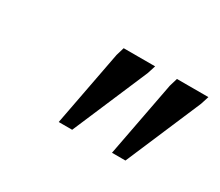

<svg xmlns="http://www.w3.org/2000/svg" viewBox="-58 -791 545 476"><g transform="rotate(30 214.0 -553.5)"><path d="M137 -434 178 -649.5 185 -673H275L267.5 -649.5L175.5 -434ZM289.5 -434 330.5 -649.5 337.5 -673H427.5L420 -649.5L328 -434Z"/></g></svg>

Font: Newsreader 17pt
Style: Italic
Weight: 400
Italic angle: -17°
Version: Version 1.003